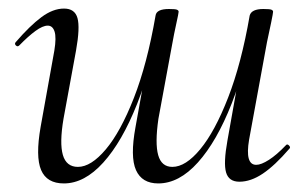

<svg xmlns="http://www.w3.org/2000/svg" viewBox="-20 -415 716 448"><path d="M129.4 -395Q154.6 -395 160.8 -372.8Q167 -350.6 157.4 -297L128.2 -138Q118.6 -81.2 126.7 -53.4Q134.8 -25.6 161.8 -25.6Q192.4 -25.6 226.9 -66.5Q261.4 -107.4 292.4 -186.5Q323.4 -265.6 343 -378.8L354.6 -377.8Q334.8 -260.6 299.9 -172.5Q265 -84.4 221 -35.7Q177 13 129 13Q89.2 13 75.9 -18.3Q62.6 -49.6 74.8 -119L106.8 -297Q111.8 -327.6 107.3 -341.4Q102.8 -355.2 91.4 -355.2Q79.8 -355.2 62.8 -342.8Q45.8 -330.4 25 -309Q21 -305 17 -309Q13 -313 17 -317Q49.8 -355 76.7 -375Q103.6 -395 129.4 -395ZM594.6 -394Q609.8 -394 613.5 -392.3Q617.2 -390.6 617.2 -387.6Q617.2 -384.4 612.6 -362Q608 -339.6 603 -316.8L561.2 -89Q551.4 -30.4 577.8 -30.4Q589.4 -30.4 607.5 -42Q625.6 -53.6 647 -76Q650 -80 654.4 -75.5Q658.8 -71 655 -67.8Q621.4 -28.8 593.3 -9.9Q565.2 9 538.6 9Q513.8 9 507.5 -12.7Q501.2 -34.4 510.6 -86.6L562.6 -378.8Q566.8 -394 594.6 -394ZM374.2 -394Q389.4 -394 393.1 -392.3Q396.8 -390.6 396.8 -387.6Q396.8 -384.4 391.4 -360Q386 -335.6 381.8 -312L349.6 -137.6Q341.4 -80.6 349.1 -53.1Q356.8 -25.6 382.2 -25.6Q413.2 -25.6 447.4 -67Q481.6 -108.4 512.4 -187.6Q543.2 -266.8 562.6 -378.8L575 -377.8Q555.2 -261.4 520.5 -173.2Q485.8 -85 441.8 -36Q397.8 13 349.2 13Q311.2 13 297.3 -18.1Q283.4 -49.2 296.2 -118.6L343 -378.8Q345.2 -394 374.2 -394Z"/></svg>

Font: Cormorant Garamond Light
Style: Italic
Weight: 300
Italic angle: -10°
Designer: Christian Thalmann (Catharsis Fonts)
Foundry: Catharsis Fonts
Version: Version 4.001